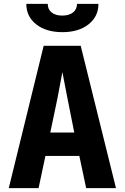

<svg xmlns="http://www.w3.org/2000/svg" viewBox="-20 -965 640 985"><path d="M178 0H25L204 -730H394L575 0H422L387 -165H213ZM238 -285H361L326 -461L300 -595Q288 -528 275 -462ZM115 -945H225Q225 -917 245 -901Q265 -885 299 -885Q334 -885 354.5 -901Q375 -917 375 -945H485Q485 -880 434 -840Q383 -800 300 -800Q217 -800 166 -840Q115 -880 115 -945Z"/></svg>

Font: JetBrains Mono Extra Bold
Style: Regular
Weight: 800
Monospace: yes
Designer: Philipp Nurullin, Konstantin Bulenkov
Foundry: JetBrains
Version: 2.002